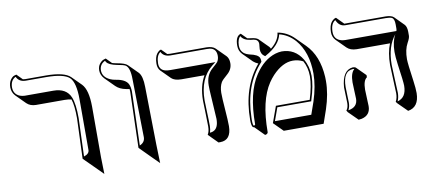

<svg xmlns="http://www.w3.org/2000/svg" viewBox="-64 -799 2617 1158"><g transform="rotate(-10 1244.5 -220.0)"><path d="M380.9 12.2 390.1 -233.9Q390.1 -313.5 377 -351.6Q358.4 -356.4 334.5 -356.4H159.7Q125 -356.9 103.5 -377.9L46.9 -434.6Q26.4 -456.1 25.9 -486.8Q25.9 -514.6 37.8 -532.2Q49.8 -549.8 62.5 -553.7L75.2 -557.1L109.4 -522.5Q116.7 -521 124 -521H250Q362.3 -520.5 398.9 -484.4L455.6 -427.7Q491.2 -390.6 491.7 -287.6V23.4Q491.7 23.4 494.1 125L437.5 68.4ZM391.6 0Q423.8 -9.8 424.8 -33.2V-344.2Q424.8 -447.3 391.6 -479Q356.9 -510.7 250 -511.2H124Q83.5 -512.2 68.8 -544.9Q37.1 -529.8 36.1 -486.8Q36.1 -443.4 74.7 -428.2Q88.4 -423.3 103 -422.9H277.8Q357.9 -422.9 382.8 -362.3Q399.9 -319.8 399.9 -233.9Z M724.1 5.9 733.9 -335.9Q733.9 -345.2 732.9 -352.5Q723.6 -354.5 712.4 -356.4Q673.8 -363.3 650.4 -386.2L593.8 -442.9Q572.3 -465.8 571.8 -494.1Q571.8 -519 584.7 -535.2Q597.7 -551.3 610.4 -555.2L623 -559.1L655.8 -525.9Q666 -522.5 685.1 -519Q733.4 -510.7 748 -496.1L804.7 -439.5Q827.1 -415.5 827.6 -349.6L833.5 5.4L836.9 119.1L780.3 62.5ZM734.4 -6.8Q766.1 -20 767.1 -50.8L760.7 -405.8Q760.7 -479 734.4 -495.6Q721.7 -502.9 683.1 -509.3Q634.8 -518.6 621.1 -538.1Q618.2 -542.5 616.2 -546.4Q583 -530.8 582 -494.1Q582 -451.7 628.9 -431.2Q642.6 -425.3 657.7 -422.9Q720.2 -413.6 735.4 -380.9Q743.7 -362.3 744.1 -335.9Z M1273.4 -234.4Q1273.4 -200.2 1278.8 -132.3Q1284.2 -63.5 1284.2 -28.3Q1283.2 57.1 1216.3 57.6H1205.1L1148.9 1Q1160.6 -18.1 1160.6 -48.8Q1160.6 -82.5 1158.7 -139.2Q1156.7 -185.1 1156.7 -207Q1157.2 -295.9 1192.4 -356.4H1050.3Q1008.8 -356.9 990.2 -375L933.6 -431.6Q918.9 -447.8 918.9 -474.1Q918.9 -495.1 923.3 -510.5Q927.7 -525.9 933.8 -533.9Q939.9 -542 945.8 -546.9Q951.7 -551.8 956.1 -553.2L960.9 -554.2L993.2 -521.5Q1001.5 -520 1009.8 -520H1231.9Q1269.5 -519.5 1286.6 -502.9L1343.3 -446.3Q1358.4 -430.2 1358.4 -401.4Q1358.4 -363.3 1326.7 -336.4Q1296.4 -310.5 1288.6 -297.9Q1273.9 -272 1273.4 -234.4ZM1206.5 -291Q1206.5 -354 1247.6 -389.6Q1276.9 -415.5 1280.8 -420.9Q1291.5 -437 1291.5 -458Q1291.5 -502.9 1250.5 -508.8Q1241.7 -509.8 1231.9 -509.8H1009.8Q969.2 -510.7 954.6 -541Q929.2 -523.4 928.7 -474.1Q928.7 -428.7 977.5 -423.8Q985.4 -423.3 993.7 -422.9H1270.5L1248 -405.3Q1167.5 -340.3 1166.5 -207Q1166.5 -185.1 1168.5 -139.6Q1170.9 -82.5 1170.9 -48.8Q1170.4 -25.9 1164.6 -9.3Q1207.5 -11.7 1215.8 -59.1Q1217.8 -71.3 1217.8 -85Q1217.8 -98.1 1209 -230.5Q1206.5 -265.1 1206.5 -291Z M1670.4 -533.2Q1728 -522.9 1770 -481L1826.7 -424.3Q1899.9 -351.1 1907.2 -219.7Q1907.7 -207 1907.7 -195.3Q1907.7 -116.7 1877.9 -26.4L1849.1 56.6H1605L1548.3 0L1584.5 -100.1H1791.5Q1817.4 -183.1 1817.4 -241.2Q1816.9 -293.9 1793.9 -335.4Q1764.6 -350.6 1731.9 -350.6Q1668.5 -350.6 1606.4 -285.2Q1588.9 -266.1 1575.2 -245.6Q1508.3 -145.5 1507.8 47.4Q1507.8 55.7 1496.1 60.5Q1492.7 61.5 1489.7 61.5L1433.6 4.9Q1428.2 3.9 1424.8 1.5Q1416.5 -8.3 1416.5 -42Q1417 -242.2 1524.4 -369.6Q1506.8 -376.5 1494.6 -387.7L1438 -444.3Q1417.5 -465.8 1417.5 -497.1Q1417.5 -554.2 1449.2 -564.5Q1451.7 -564.9 1451.2 -564.9L1484.9 -531.2Q1493.7 -529.3 1505.4 -527.8Q1538.6 -524.4 1550.3 -513.7L1606.9 -457Q1612.3 -450.7 1614.7 -444.3Q1665 -483.9 1670.4 -533.2ZM1678.7 -521Q1664.6 -456.5 1578.1 -409.2L1573.2 -406.2L1568.4 -409.2Q1547.9 -422.4 1547.4 -453.1Q1547.4 -460.9 1548.8 -469.2Q1550.3 -478.5 1550.3 -484.9Q1550.3 -511.2 1522 -516.1Q1515.1 -517.1 1504.4 -518.1Q1459.5 -523.9 1445.8 -551.3Q1428.2 -535.6 1427.2 -497.1Q1427.2 -447.8 1476.6 -434.1Q1479.5 -433.1 1481.4 -432.6Q1532.2 -422.4 1541 -400.9Q1544.4 -392.1 1544.4 -380.9V-377L1542 -374Q1431.2 -252.9 1426.8 -56.6Q1426.8 -48.8 1426.3 -42Q1426.3 -6.3 1433.6 -4.9Q1438 -5.9 1441.4 -10.3Q1441.9 -206.5 1510.3 -307.6Q1563.5 -388.2 1636.7 -410.6Q1657.2 -416.5 1675.3 -417Q1755.9 -417 1799.8 -345.2Q1827.1 -298.8 1827.6 -241.2Q1827.6 -181.2 1800.8 -97.2L1798.8 -89.8H1591.3L1562.5 -9.8H1785.2L1812 -86.4Q1840.8 -175.3 1841.3 -252Q1841.3 -383.8 1773.4 -462.4Q1732.9 -507.8 1678.7 -521Z M2130.9 -102.5Q2130.9 -93.3 2132.8 -52Q2134.8 -10.7 2134.8 -1.5Q2134.8 54.2 2080.6 66.9Q2071.3 68.8 2061.5 69.3L2004.9 13.2L1998 2Q2010.7 -13.2 2011.2 -41Q2011.2 -49.8 2009.8 -88.4Q2008.3 -128.4 2008.3 -138.2Q2016.1 -241.7 2081.1 -248Q2091.8 -247.6 2098.1 -244.1L2154.8 -187.5V-174.3Q2131.3 -158.7 2130.9 -102.5ZM2411.6 -239.3Q2411.6 -213.4 2427.2 -103.5Q2433.6 -57.1 2433.6 -28.3Q2432.1 57.6 2364.7 68.4L2308.1 12.2L2300.3 2Q2312 -20 2312 -48.8Q2312 -69.8 2308.6 -136.2Q2305.2 -202.1 2305.2 -223.1Q2305.7 -297.4 2327.6 -351.6H2123.5Q2085.4 -352.1 2064 -373L2007.3 -429.7Q1988.3 -449.7 1988.3 -479Q1988.3 -499.5 1992.9 -515.6Q1997.6 -531.7 2004.2 -539.8Q2010.7 -547.9 2017.3 -552.7Q2023.9 -557.6 2028.3 -558.6L2033.2 -560.1L2076.7 -516.1Q2079.6 -515.6 2082 -516.1H2328.1Q2364.7 -515.6 2378.9 -502L2435.1 -445.3Q2447.3 -431.6 2447.8 -401.4V-377.4Q2447.8 -362.8 2432.6 -335.9Q2411.6 -297.9 2411.6 -239.3ZM2378.4 -418Q2381.3 -426.3 2380.9 -434.1V-458Q2380.9 -492.7 2365.2 -500.5Q2352.5 -505.9 2328.1 -505.9H2082Q2045.4 -505.9 2028.3 -543.5Q2027.3 -545.9 2026.9 -546.9Q1999 -531.2 1998 -481Q1998 -479.5 1998 -479Q1998 -431.6 2043.9 -420.4Q2055.2 -418 2066.9 -418ZM2369.1 -400.9Q2315.4 -335 2314.9 -223.1Q2314.9 -202.6 2318.4 -137.7Q2321.8 -70.8 2322.3 -48.8Q2321.8 -20 2312 1Q2366.7 -12.7 2367.2 -85Q2367.2 -109.4 2351.6 -218.3Q2345.2 -266.1 2345.2 -295.9Q2345.7 -359.9 2369.1 -400.9ZM2064 -159.2Q2064.5 -214.4 2087.9 -235.8V-237.3Q2084.5 -237.8 2081.1 -237.8Q2018.6 -235.8 2018.1 -138.2Q2018.1 -128.9 2019.5 -89.6Q2021 -50.3 2021 -41Q2020.5 -16.1 2010.3 2.4Q2067.4 -5.9 2067.9 -58.1Q2067.9 -66.9 2065.9 -106.9Q2064 -148.9 2064 -159.2Z"/></g></svg>

Font: Linux Biolinum Shadow O
Style: Regular
Weight: 400
Designer: Philipp H. Poll
Foundry: Philipp H. Poll
Version: Version 1.0.4